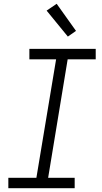

<svg xmlns="http://www.w3.org/2000/svg" viewBox="-20 -993 540 1013"><path d="M24 0V-55H172L276 -680H135V-735H485V-680H337L234 -55H374V0ZM338 -800 226 -937 279 -973 381 -830Z"/></svg>

Font: Iosevka SS04 Light
Style: Italic
Weight: 300
Italic angle: -9°
Monospace: yes
Designer: Belleve Invis
Foundry: Belleve Invis
Version: Version 19.0.0; ttfautohint (v1.8.4)